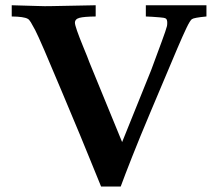

<svg xmlns="http://www.w3.org/2000/svg" viewBox="-20 -703 818 727"><path d="M362.8 3.4Q341.3 -48.3 322 -96.7Q302.7 -145 283.2 -191.4L213.9 -356.9Q172.9 -455.1 147.9 -512.7Q123 -570.3 113.3 -588.9Q103.5 -607.4 96.9 -618.4Q90.3 -629.4 85 -631.8Q70.3 -640.1 24.4 -640.6V-683.1Q83.5 -681.6 118.9 -680.4Q154.3 -679.2 167 -679.7L342.3 -683.1V-640.6Q298.3 -640.1 281 -635.5Q263.7 -630.9 263.7 -616.7Q263.7 -602.5 295.9 -523.9Q305.2 -501.5 309.3 -491.2Q313.5 -481 314.9 -476.6Q316.4 -472.2 316.9 -471.2Q317.4 -470.2 318.8 -466.3L442.4 -165L550.8 -433.6Q550.3 -432.1 554.2 -442.4Q558.1 -452.6 564.2 -469.5Q570.3 -486.3 578.1 -507.1Q585.9 -527.8 593 -547.4Q600.1 -566.9 605.5 -582.5Q610.8 -598.1 612.3 -604.5Q612.8 -607.4 613 -610.4Q613.3 -613.3 613.3 -616.2Q613.3 -629.9 607.4 -633.1Q601.6 -636.2 585.9 -637.2Q570.3 -638.2 556.9 -639.4Q543.5 -640.6 532.2 -640.6V-683.1H656.2H761.7V-640.6Q714.4 -636.2 706.5 -630.4Q699.7 -625.5 686.3 -597.7Q672.9 -569.8 651.4 -519.5L550.8 -281.2Q507.8 -179.2 480.2 -109.1Q452.6 -39.1 437 3.4Z"/></svg>

Font: XB Kayhan
Style: Bold
Weight: 700
Designer: Behnam
Foundry: Irmug
Version: Version 7.300 2009